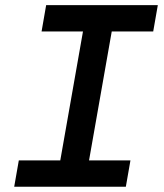

<svg xmlns="http://www.w3.org/2000/svg" viewBox="-20 -713 626 733"><path d="M192.4 0 314.5 -693.4H424.3L302.2 0ZM34.2 0 51.8 -100.6H478L460.4 0ZM138.7 -592.8 156.2 -693.4H582.5L564.9 -592.8Z"/></svg>

Font: Cascadia Mono Medium
Style: Italic
Weight: 500
Italic angle: -10°
Monospace: yes
Designer: Aaron Bell
Foundry: Saja Typeworks
Version: Version 2407.024